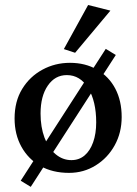

<svg xmlns="http://www.w3.org/2000/svg" viewBox="-20 -681 544 765"><path d="M254.9 7.8Q189.5 7.8 141.1 -19.5Q92.8 -46.9 65.4 -96.2Q38.1 -145.5 38.1 -209Q38.1 -277.3 68.4 -326.7Q98.6 -376 148.9 -403.3Q199.2 -430.7 258.8 -430.7Q320.3 -430.7 367.2 -403.3Q414.1 -376 439.5 -327.6Q464.8 -279.3 464.8 -214.8Q464.8 -152.3 437 -102.1Q409.2 -51.8 361.3 -22Q313.5 7.8 254.9 7.8ZM264.6 -43Q294.9 -43 316.9 -61.5Q338.9 -80.1 351.1 -114.3Q363.3 -148.4 363.3 -193.4Q363.3 -277.3 331.5 -329.6Q299.8 -381.8 246.1 -381.8Q199.2 -381.8 170.4 -339.8Q141.6 -297.9 141.6 -228.5Q141.6 -174.8 157.2 -132.8Q172.9 -90.8 201.2 -66.9Q229.5 -43 264.6 -43ZM102.5 63.5 62.5 39.1 401.4 -486.3 441.4 -461.9ZM279.3 -470.7 234.4 -485.4 331.1 -661.1 419.9 -638.7Z"/></svg>

Font: Crimson Pro Medium
Style: Regular
Weight: 500
Designer: Jacques Le Bailly
Foundry: Baron von Fonthausen
Version: Version 1.003